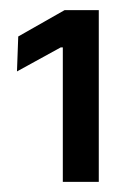

<svg xmlns="http://www.w3.org/2000/svg" viewBox="-20 -722 254 379"><path d="M175 -363H104V-628.5H100L13.5 -581L16 -650L107.5 -702H175Z"/></svg>

Font: Anek Malayalam Medium
Style: Regular
Weight: 500
Designer: Maithili Shingre (Malayalam) & Yesha Goshar (Latin)
Foundry: Ek Type
Version: Version 1.003